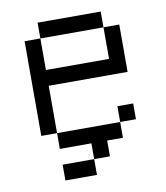

<svg xmlns="http://www.w3.org/2000/svg" viewBox="-74 -562 647 749"><g transform="rotate(-10 250.0 -187.5)"><path d="M375 -437.5H125V-500H375ZM62.5 -437.5H125V-312.5H375V-437.5H437.5V-250H125V-62.5H62.5ZM125 62.5H250V125H125ZM125 -62.5H375V0H312.5V62.5H250V0H125ZM375 -125H437.5V-62.5H375Z"/></g></svg>

Font: ChillBitmapSE 16px
Style: Regular
Weight: 400
Designer: Designed by Warren2060
Foundry: ChillType
Version: Version 1.000